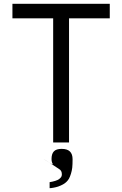

<svg xmlns="http://www.w3.org/2000/svg" viewBox="-20 -745 640 1004"><path d="M258 -649H45V-725H554V-649H341V0H258ZM288.5 192Q295.5 186.5 299.5 181.2Q303.5 176 303.5 166.5Q303.5 157 300 150Q296.5 143 287 137.5Q177.5 66 219.5 93.8Q261.5 121.5 255.5 111.8Q249.5 102 249.5 86Q249.5 59.5 261.8 46.5Q274 33.5 302.5 33.5Q331.5 33.5 345.5 47Q359.5 60.5 359.5 87.5Q359.5 115.5 357.8 131.5Q356 147.5 351 163.5Q346 179.5 340.8 189Q335.5 198.5 327 206.5Q313.5 220 284 230.5Q273.5 234 260 236.5Q246.5 239 239.5 239V207.5Q254 205.5 268.8 200.8Q283.5 196 288.5 192Z"/></svg>

Font: JuliaMono
Style: Regular
Weight: 400
Monospace: yes
Designer: cormullion
Foundry: corm
Version: Version 0.055; ttfautohint (v1.8.4)